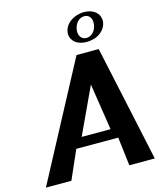

<svg xmlns="http://www.w3.org/2000/svg" viewBox="-135 -1040 943 1136"><g transform="rotate(-15 336.0 -472.5)"><path d="M3 0H159L236 -175H493L514 0H670L517 -711H381ZM365 -857C363 -845 364 -833 368 -822C379 -792 410 -770 460 -770C475 -770 490 -772 504 -776C542 -787 576 -815 583 -857C585 -868 583 -880 580 -891C570 -922 537 -945 488 -945C473 -945 458 -942 444 -938C407 -926 372 -899 365 -857ZM285 -235 418 -520 462 -235ZM421 -856C427 -894 452 -921 484 -921C516 -921 533 -894 527 -856C521 -819 495 -793 464 -793C434 -793 415 -821 421 -856Z"/></g></svg>

Font: Aerodynamic
Style: Obl
Weight: 500
Designer: Google
Version: Version 2.000980; 2014